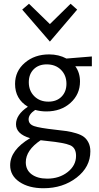

<svg xmlns="http://www.w3.org/2000/svg" viewBox="-20 -711 526 1020"><path d="M390 -660 245 -490 98 -660 134 -691 245 -583 355 -691ZM468 -411V-359H380Q405 -325 405 -278Q405 -210 354.5 -164.5Q304 -119 226 -119Q196 -119 167 -127Q132 -104 132 -77Q132 -51 161.5 -41Q191 -31 273 -22Q311 -18 334.5 -14.5Q358 -11 384.5 -3Q411 5 426 16.5Q441 28 450.5 47.5Q460 67 460 93Q460 176 387 232.5Q314 289 211 289Q133 289 83.5 255.5Q34 222 34 167Q34 86 140 23Q65 1 65 -51Q65 -102 128 -144Q60 -185 60 -265Q60 -333 112 -377.5Q164 -422 241 -422Q292 -422 333 -400ZM237 -171Q281 -171 307 -197.5Q333 -224 333 -266Q333 -311 304 -340Q275 -369 228 -369Q185 -369 159 -343Q133 -317 133 -274Q133 -229 162 -200Q191 -171 237 -171ZM384 117Q384 74 352.5 60.5Q321 47 231 38Q225 38 213.5 36Q202 34 196 34Q117 87 117 151Q117 192 148 215Q179 238 231 238Q295 238 339.5 203Q384 168 384 117Z"/></svg>

Font: EauTest Medium
Style: Regular
Weight: 500
Designer: Christian Thalmann (Catharsis Fonts)
Version: Version 0.001;PS 000.001;hotconv 1.0.88;makeotf.lib2.5.64775